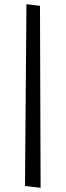

<svg xmlns="http://www.w3.org/2000/svg" viewBox="-20 -780 315 922"><path d="M175 122 100 113 107 -760 172 -752Z"/></svg>

Font: Andada
Style: Regular
Weight: 400
Designer: Carolina Giovagnoli
Foundry: Carolina Giovagnoli
Version: Version 1.002